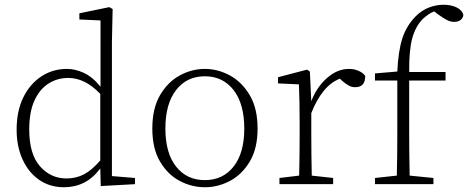

<svg xmlns="http://www.w3.org/2000/svg" viewBox="-20 -775 1970 808"><path d="M103 -230Q103 -127 148 -75.5Q193 -24 260 -24Q301 -24 334.5 -42Q368 -60 402 -100V-380Q368 -415 335 -431Q302 -447 267 -447Q222 -447 185 -424Q148 -401 125.5 -353Q103 -305 103 -230ZM404 8 402 -66Q371 -25 333 -6Q295 13 249 13Q190 13 145 -18Q100 -49 75 -104Q50 -159 50 -229Q50 -308 78 -365Q106 -422 154 -453.5Q202 -485 262 -485Q297 -485 333.5 -468Q370 -451 403 -410V-689L314 -693V-719L440 -745L454 -737L451 -597V-34L548 -26V0Z M842 13Q787 13 736.5 -13.5Q686 -40 653.5 -95Q621 -150 621 -234Q621 -319 653.5 -374.5Q686 -430 736.5 -457.5Q787 -485 842 -485Q897 -485 947.5 -457.5Q998 -430 1031 -374.5Q1064 -319 1064 -234Q1064 -150 1031 -95Q998 -40 947.5 -13.5Q897 13 842 13ZM842 -17Q918 -17 963 -74Q1008 -131 1008 -234Q1008 -338 963 -396Q918 -454 842 -454Q766 -454 721 -396Q676 -338 676 -234Q676 -131 721 -74Q766 -17 842 -17Z M1156 0V-26L1239 -36Q1240 -74 1240.5 -123.5Q1241 -173 1241 -210V-258Q1241 -351 1238 -420L1150 -424V-450L1272 -482L1284 -474L1290 -349Q1313 -409 1356.5 -447Q1400 -485 1448 -485Q1472 -485 1491 -476Q1510 -467 1517 -455Q1517 -408 1475 -408Q1460 -408 1447.5 -415Q1435 -422 1421 -434L1410 -444Q1371 -428 1341.5 -391.5Q1312 -355 1290 -299V-210Q1290 -173 1290.5 -123.5Q1291 -74 1292 -36L1382 -26V0Z M1558 0V-26L1650 -36Q1651 -80 1651.5 -123.5Q1652 -167 1652 -210V-436H1558V-466L1652 -474Q1656 -560 1673 -613Q1690 -666 1729 -706Q1755 -732 1785.5 -743.5Q1816 -755 1846 -755Q1878 -755 1901 -744Q1924 -733 1930 -713Q1929 -700 1919 -691.5Q1909 -683 1891 -683Q1876 -683 1861.5 -690.5Q1847 -698 1827 -712L1807 -727Q1784 -718 1760 -696Q1729 -665 1715 -614.5Q1701 -564 1702 -472H1855V-436H1702V-210Q1702 -167 1702.5 -123.5Q1703 -80 1704 -36L1804 -26V0Z"/></svg>

Font: Source Serif Pro Light
Style: Regular
Weight: 300
Designer: Frank Grießhammer
Foundry: Adobe Systems Incorporated
Version: Version 3.001;hotconv 1.0.111;makeotfexe 2.5.65597